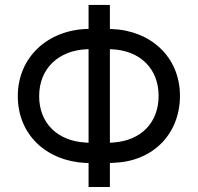

<svg xmlns="http://www.w3.org/2000/svg" viewBox="-20 -747 790 767"><path d="M419 -727.3H333.8V-631.4H328.8C171.2 -627.1 51.1 -518.8 51.1 -362.9C51.1 -210.2 163.7 -104.4 320 -96.2L333.8 -95.9V0H419V-95.9L443.5 -97.3C593.8 -105.5 698.9 -214.1 698.9 -364.3C698.9 -519.2 582 -625.4 426.5 -631L419 -631.4ZM136.4 -362.9C136.4 -473.4 214.1 -546.2 328.1 -550.4H333.8V-176.8L320.7 -177.6C209.2 -184.3 136.4 -255.3 136.4 -362.9ZM419 -176.8V-550.4L427.6 -550.1C538.4 -545.1 613.6 -473.7 613.6 -364.3C613.6 -258.2 545.1 -186.4 435 -177.9Z"/></svg>

Font: Margiela Sans
Style: Regular
Weight: 400
Designer: Stefan Endress, Andreas Faust
Version: Version 1.100;FEAKit 1.0